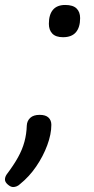

<svg xmlns="http://www.w3.org/2000/svg" viewBox="-47 -552 380 774"><path d="M207 -402Q178 -402 164 -416.5Q150 -431 150 -456Q150 -493 166.5 -512.5Q183 -532 216 -532Q247 -532 261.5 -518Q276 -504 276 -479Q276 -442 259 -422Q242 -402 207 -402ZM6 202Q-4 202 -15.5 192Q-27 182 -27 172Q-27 167 -25.5 162Q-24 157 -20 151Q8 114 25.5 82.5Q43 51 51.5 19.5Q60 -12 61 -46Q62 -65 75 -77Q88 -89 113 -89Q137 -89 148.5 -78Q160 -67 160 -49Q160 -11 143.5 33.5Q127 78 99 119Q71 160 35 189Q28 196 20.5 199Q13 202 6 202Z"/></svg>

Font: Playwrite AU QLD
Style: Regular
Weight: 400
Designer: Veronika Burian, José Scaglione
Foundry: TypeTogether
Version: Version 1.002